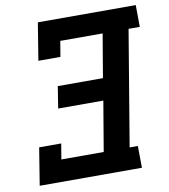

<svg xmlns="http://www.w3.org/2000/svg" viewBox="-82 -805 771 875"><g transform="rotate(-10 303.0 -367.5)"><path d="M31 0 59 -173H161L149 -101H345L384 -332H175L191 -433H400L434 -634H238L226 -562H124L152 -735H605L606 -634H554L465 -101H503L504 0Z"/></g></svg>

Font: Iosevka Etoile
Style: Bold Italic
Weight: 700
Italic angle: -9°
Designer: Belleve Invis
Foundry: Belleve Invis
Version: Version 28.1.0; ttfautohint (v1.8.4)